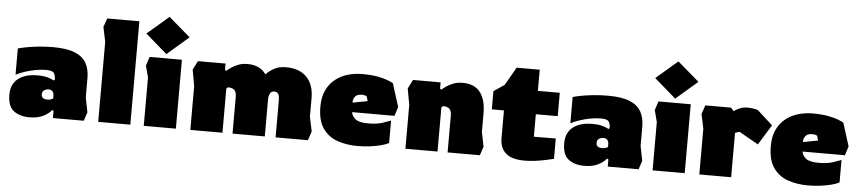

<svg xmlns="http://www.w3.org/2000/svg" viewBox="-44 -1028 5867 1310"><g transform="rotate(5 2889.5 -373.0)"><path d="M180 10Q113 10 71.5 -21.5Q30 -53 30 -132Q30 -205 78.5 -242.5Q127 -280 210 -280Q255 -280 282 -271.5Q309 -263 323 -255L330 -260Q330 -291 319 -306.5Q308 -322 266 -322Q229 -322 190.5 -314.5Q152 -307 118 -295.5Q84 -284 60 -271V-451Q76 -456 111 -463Q146 -470 195 -475.5Q244 -481 300 -481Q394 -481 449 -458.5Q504 -436 527.5 -393.5Q551 -351 551 -292V-159L571 -58L551 1H340V-48L330 -53Q314 -30 275.5 -10Q237 10 180 10ZM293 -121Q308 -121 318 -126Q328 -131 330 -132V-154Q330 -169 321 -180Q312 -191 294 -191Q278 -191 264 -182.5Q250 -174 250 -153Q250 -121 293 -121Z M650 0V-548L629 -648L650 -708H870V0Z M1073 -501 925 -629 1073 -756 1221 -629ZM962 0V-331L941 -411L961 -472H1182V0Z M1261 -411 1292 -472H1481V-429L1490 -423Q1501 -433 1520.5 -446.5Q1540 -460 1567.5 -471Q1595 -482 1631 -482Q1718 -482 1758 -422Q1780 -446 1813.5 -464.5Q1847 -483 1896 -483Q1986 -483 2036 -432Q2086 -381 2086 -289V-161L2107 -61L2086 0H1865V-252Q1865 -284 1856.5 -297.5Q1848 -311 1828 -311Q1809 -311 1800 -294Q1791 -277 1791 -251V0H1570V-253Q1570 -283 1556.5 -297.5Q1543 -312 1511 -312L1501 -302V0H1281V-301Z M2426 10Q2349 10 2286.5 -12.5Q2224 -35 2187.5 -88.5Q2151 -142 2151 -236Q2151 -302 2173.5 -349Q2196 -396 2234 -425.5Q2272 -455 2319 -468.5Q2366 -482 2416 -482Q2479 -482 2521.5 -474Q2564 -466 2590 -456Q2616 -446 2630 -438L2680 -279L2660 -217H2370Q2374 -189 2399 -169.5Q2424 -150 2486 -150Q2545 -150 2584 -163Q2623 -176 2640 -183V-29Q2620 -18 2585 -9Q2550 0 2508.5 5Q2467 10 2426 10ZM2367 -282 2469 -301 2460 -333Q2446 -341 2426 -341Q2393 -341 2379.5 -323Q2366 -305 2367 -282Z M2754 0V-301L2734 -411L2765 -472H2954V-429L2963 -423Q2974 -433 2993.5 -446.5Q3013 -460 3041 -471Q3069 -482 3104 -482Q3186 -482 3225 -431Q3264 -380 3264 -288V-160L3284 -60L3264 0H3043V-253Q3043 -283 3029.5 -297.5Q3016 -312 2984 -312L2974 -302V0Z M3571 10Q3483 10 3442 -26Q3401 -62 3401 -131V-319H3318V-444L3391 -493L3462 -617H3620V-472H3770V-312H3620V-158L3770 -159V-20Q3770 -20 3752 -15.5Q3734 -11 3704.5 -5Q3675 1 3640 5.5Q3605 10 3571 10Z M3980 10Q3913 10 3871.5 -21.5Q3830 -53 3830 -132Q3830 -205 3878.5 -242.5Q3927 -280 4010 -280Q4055 -280 4082 -271.5Q4109 -263 4123 -255L4130 -260Q4130 -291 4119 -306.5Q4108 -322 4066 -322Q4029 -322 3990.5 -314.5Q3952 -307 3918 -295.5Q3884 -284 3860 -271V-451Q3876 -456 3911 -463Q3946 -470 3995 -475.5Q4044 -481 4100 -481Q4194 -481 4249 -458.5Q4304 -436 4327.5 -393.5Q4351 -351 4351 -292V-159L4371 -58L4351 1H4140V-48L4130 -53Q4114 -30 4075.5 -10Q4037 10 3980 10ZM4093 -121Q4108 -121 4118 -126Q4128 -131 4130 -132V-154Q4130 -169 4121 -180Q4112 -191 4094 -191Q4078 -191 4064 -182.5Q4050 -174 4050 -153Q4050 -121 4093 -121Z M4558 -501 4410 -629 4558 -756 4706 -629ZM4447 0V-331L4426 -411L4446 -472H4667V0Z M4767 0V-313L4746 -413L4767 -473H4943L4963 -450Q4963 -450 4974.5 -458.5Q4986 -467 5007 -475Q5028 -483 5056 -483Q5076 -483 5096 -480Q5116 -477 5127 -472L5232 -377L5147 -239L5015 -314L4985 -304V0Z M5511 10Q5434 10 5371.5 -12.5Q5309 -35 5272.5 -88.5Q5236 -142 5236 -236Q5236 -302 5258.5 -349Q5281 -396 5319 -425.5Q5357 -455 5404 -468.5Q5451 -482 5501 -482Q5564 -482 5606.5 -474Q5649 -466 5675 -456Q5701 -446 5715 -438L5765 -279L5745 -217H5455Q5459 -189 5484 -169.5Q5509 -150 5571 -150Q5630 -150 5669 -163Q5708 -176 5725 -183V-29Q5705 -18 5670 -9Q5635 0 5593.5 5Q5552 10 5511 10ZM5452 -282 5554 -301 5545 -333Q5531 -341 5511 -341Q5478 -341 5464.5 -323Q5451 -305 5452 -282Z"/></g></svg>

Font: Rowdies
Style: Bold
Weight: 700
Designer: Jaikishan Patel
Version: Version 1.000; ttfautohint (v1.8.3)